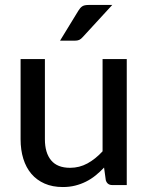

<svg xmlns="http://www.w3.org/2000/svg" viewBox="-20 -746 599 774"><path d="M491 -508V0H432.5Q412.5 0 406.5 -19.5L399.5 -70.5Q383 -53 365 -38.5Q347 -24 326.5 -13.8Q306 -3.5 283 2.2Q260 8 233.5 8Q191.5 8 159.8 -6Q128 -20 106.5 -45.2Q85 -70.5 74 -106Q63 -141.5 63 -184.5V-508H161V-184.5Q161 -130 186 -99.8Q211 -69.5 262.5 -69.5Q300 -69.5 332.5 -87.2Q365 -105 393.5 -136V-508ZM432.5 -726 314 -597Q306.5 -588.5 299.5 -585.2Q292.5 -582 281 -582H222L296 -703Q303 -714.5 311.2 -720.2Q319.5 -726 337 -726Z"/></svg>

Font: LatoLatin Medium
Style: Regular
Weight: 500
Designer: Lukasz Dziedzic with Adam Twardoch and Botio Nikoltchev
Foundry: tyPoland Lukasz Dziedzic
Version: Version 2.015; 2015-08-06; http://www.latofonts.com/